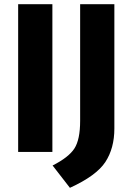

<svg xmlns="http://www.w3.org/2000/svg" viewBox="-20 -728 635 920"><path d="M231 -708V0H67V-708ZM528 -708V-112Q528 -18 485 48Q442 114 315 172L232 65Q309 26 336.5 -16.5Q364 -59 364 -149V-708Z"/></svg>

Font: Magra
Style: Bold
Weight: 600
Designer: Viviana Monsalve
Foundry: Viviana Monsalve
Version: Version 1.001